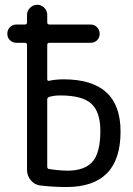

<svg xmlns="http://www.w3.org/2000/svg" viewBox="-20 -750 540 780"><path d="M171.9 -345.7V-73.2Q171.9 -64.5 178.7 -63.5Q214.8 -57.6 252.9 -56.6Q324.2 -56.6 356 -93.3Q387.7 -129.9 387.7 -217.8Q387.7 -295.9 350.6 -329.1Q313.5 -362.3 224.6 -362.3Q200.2 -362.3 179.7 -356.4Q171.9 -353.5 171.9 -345.7ZM46.9 -576.2Q31.2 -576.2 20.5 -586.4Q9.8 -596.7 9.8 -612.8Q9.8 -628.9 20.5 -639.6Q31.2 -650.4 46.9 -650.4H81.1Q89.8 -650.4 89.8 -659.2V-689.5Q89.8 -706.1 102.1 -718.3Q114.3 -730.5 131.3 -730.5Q148.4 -730.5 160.2 -718.3Q171.9 -706.1 171.9 -689.5V-659.2Q171.9 -650.4 180.7 -650.4H347.7Q363.3 -650.4 374 -639.6Q384.8 -628.9 384.8 -612.8Q384.8 -596.7 374.5 -586.4Q364.3 -576.2 347.7 -576.2H180.7Q171.9 -576.2 171.9 -567.4V-428.7Q171.9 -419.9 179.7 -421.9Q207 -427.7 238.3 -427.7Q470.7 -427.7 469.7 -214.8Q469.7 9.8 250 9.8Q198.2 9.8 146.5 3.9Q122.1 2 106 -16.6Q89.8 -35.2 89.8 -59.6V-567.4Q89.8 -576.2 81.1 -576.2Z"/></svg>

Font: Rounded Mgen+ 1mn regular
Style: Regular
Weight: 400
Designer: [Source Han Sans]
Ryoko NISHIZUKA  (kana & ideographs); Paul D. Hunt (Latin, Greek & Cyrillic); Wenlong ZHANG  (bopomofo
Version: Version 1.059.20150602